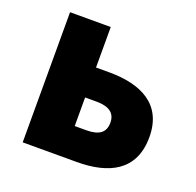

<svg xmlns="http://www.w3.org/2000/svg" viewBox="-105 -679 804 789"><g transform="rotate(20 297.0 -284.5)"><path d="M72 0H308C446 0 554 -49 554 -198C554 -342 446 -392 308 -392H250V-569H72ZM250 -136V-261H300C357 -261 383 -239 383 -199C383 -156 357 -136 300 -136Z"/></g></svg>

Font: Source Han Sans HK Heavy
Style: Regular
Weight: 900
Designer: Ryoko NISHIZUKA 西塚涼子 (kana, bopomofo & ideographs); Paul D. Hunt (Latin, Greek & Cyrillic); Sandoll Communications 산돌커뮤니
Foundry: Adobe
Version: Version 2.000;hotconv 1.0.107;makeotfexe 2.5.65593